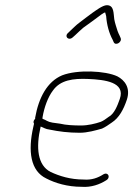

<svg xmlns="http://www.w3.org/2000/svg" viewBox="-20 -723 513 739"><path d="M259.7 -579 269.8 -588C283.2 -599.9 287.6 -605.7 300.2 -616C323.3 -632.5 348.5 -650.8 371.2 -668C377.6 -672.7 382.2 -675 384.8 -675L388.6 -661C390.9 -627.7 400 -594.8 413.6 -570L417.5 -561C424.5 -545 451.2 -561 444.2 -577L440.3 -586C437.5 -591.3 434.9 -597.3 432.4 -604L425.5 -626C423.2 -633.3 421.3 -641 419.8 -649C416.4 -671 420 -703 391.3 -703C374.9 -703 347.5 -681.5 334.9 -673C324.7 -666.1 295.4 -642.9 285.8 -636C272 -625.9 266.5 -618.9 253.1 -607L242.8 -597C225.8 -583.2 243.5 -564.8 259.7 -579ZM143.4 -266C143.4 -268.7 143.5 -270.7 143.8 -272C150.3 -310.6 164.9 -350 183.3 -374C211.7 -415 261 -421.7 320.7 -419C382.7 -416.2 464.2 -407.2 441 -342C431.9 -315.6 419.5 -284.3 398 -273C388.3 -266.1 378.7 -258.3 367.6 -254C347 -246.9 318.1 -240 292.4 -240C263.4 -240 234.2 -241.4 211 -247L181.9 -251C162.7 -254.1 158.9 -260.4 143.4 -266ZM111 -247 108.5 -236C86.4 -140.4 97.6 -64.9 158.3 -36C192.8 -18.2 239.4 -4 293.9 -4C331 -1.1 364.3 -13.4 388.7 -29C407.2 -39.7 396.4 -62.6 378 -52C357.4 -38.8 333.1 -29.3 301.4 -32C250.4 -32 208.7 -45.5 175.1 -61C124.4 -86.7 117.6 -154.2 136.5 -236C148.4 -231.7 154.2 -226.1 171.7 -224C206 -216.8 243.9 -212 286.9 -212C316.9 -212 347.9 -221.1 372.6 -228C385.7 -233.9 398.7 -243.1 409.9 -251C438.2 -269.1 455.8 -301.8 468.5 -340C483.2 -385.6 459.2 -414.8 432 -429C386.3 -450.8 277.9 -456 219 -433C161.7 -408.9 128.9 -347.2 115.3 -270C115.7 -268.7 115.7 -267.3 115.4 -266C110 -259.9 106.6 -254.4 111 -247Z"/></svg>

Font: HoneyBee
Style: XLitIt
Weight: 200
Foundry: Cannot Into Space Fonts
Version: Version 0.89